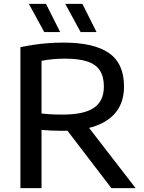

<svg xmlns="http://www.w3.org/2000/svg" viewBox="-20 -967 741 987"><path d="M85 0V-724.5Q116 -731 151.5 -736.5Q187 -742 226 -745Q265 -748 306.5 -748Q463 -748 540.2 -694.2Q617.5 -640.5 617.5 -523Q617.5 -447 580.8 -396.5Q544 -346 473 -320.2Q402 -294.5 299 -294.5Q269 -294.5 244.5 -295.8Q220 -297 193.5 -299V0ZM552.5 0 286.5 -347.5H408.5L677 0ZM302 -378Q413 -378 463.5 -413.2Q514 -448.5 514 -522Q514 -573.5 493 -605.2Q472 -637 428 -651.2Q384 -665.5 314.5 -665.5Q277.5 -665.5 249.2 -662.5Q221 -659.5 193.5 -654.5V-383.5Q213 -381.5 229.5 -380.2Q246 -379 263 -378.5Q280 -378 302 -378ZM394.5 -802 315.5 -947H403.5L476.5 -802ZM207.5 -802 128.5 -947H216.5L289.5 -802Z"/></svg>

Font: Encode Sans SemiExpanded Medium
Style: Regular
Weight: 500
Width: 6
Designer: Multiple Designers
Foundry: Impallari Type
Version: Version 3.002